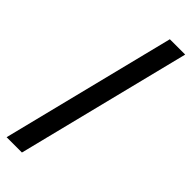

<svg xmlns="http://www.w3.org/2000/svg" viewBox="-263 -750 815 815"><g transform="rotate(45 144.0 -343.0)"><path d="M0 49 196 -735H288L92 49Z"/></g></svg>

Font: Archivo SemiCondensed
Style: Bold
Weight: 680
Width: 4
Designer: Hector Gatti
Foundry: Omnibus-Type
Version: Version 2.001; ttfautohint (v1.8.3)